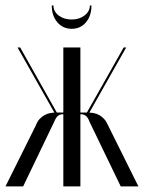

<svg xmlns="http://www.w3.org/2000/svg" viewBox="-24 -664 513 684"><path d="M406.1 0H469L360.9 -217.5Q355.1 -231.1 347.1 -240Q339 -248.9 329.5 -254.1Q320 -259.2 309.8 -261.1Q299.5 -263 289.6 -263H241.9V-257H266Q275.6 -256.6 282.8 -250.5Q289.9 -244.4 295 -230ZM290.2 -255.6 425.6 -495H416.6L282.6 -257.8ZM262.4 -495H201.6V0H262.4ZM58.5 0 169 -230Q174.8 -244.4 181.6 -250.5Q188.4 -256.6 198 -257H222.8V-263H175Q164.5 -263 154.6 -261.1Q144.6 -259.2 135 -254.1Q125.4 -248.9 117.1 -240Q108.9 -231.1 103.8 -217.5L-4.4 0ZM173.8 -255.6 181.4 -257.8 47.8 -495H38.4ZM296.1 -644.5H301.8Q301.8 -607.4 282.2 -584.4Q262.6 -561.4 231.4 -561.4Q200.2 -561.4 180.3 -584.6Q160.4 -607.9 160.4 -644.5H166.4Q166.4 -622.9 185.1 -608.7Q203.9 -594.5 231.6 -594.5Q258.6 -594.5 277.4 -609Q296.1 -623.5 296.1 -644.5Z"/></svg>

Font: Moniqa Black
Style: Regular
Weight: 900
Designer: Rajesh Rajput
Foundry: Rajesh Rajput
Version: Version 1.000